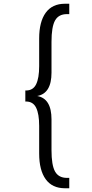

<svg xmlns="http://www.w3.org/2000/svg" viewBox="-20 -830 490 1027"><path d="M119.5 -287H115.5V-346H119.5Q157 -346 173.2 -379.2Q189.5 -412.5 189.5 -476V-624Q189.5 -713.5 224.5 -761.8Q259.5 -810 327.5 -810H350.5V-754.5H338.5Q293.5 -754.5 274.5 -720.5Q255.5 -686.5 255.5 -606.5V-441.5Q255.5 -330 179 -316.5Q255.5 -303 255.5 -191.5V-26.5Q255.5 53.5 274.5 87.5Q293.5 121.5 338.5 121.5H350.5V177H327.5Q259.5 177 224.5 128.8Q189.5 80.5 189.5 -9V-157Q189.5 -220.5 173.2 -253.8Q157 -287 119.5 -287Z"/></svg>

Font: League Mono Condensed Light
Style: Regular
Weight: 300
Width: 1
Designer: Tyler Finck
Foundry: The League of Moveable Type / Tyler Finck
Version: Version 2.210